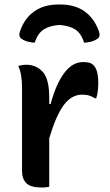

<svg xmlns="http://www.w3.org/2000/svg" viewBox="-20 -830 490 854"><path d="M244 -719Q201 -716 174.5 -699Q148 -682 134 -640Q118 -641 103 -645Q88 -649 75 -658Q68 -663 66.5 -672Q65 -681 69 -691Q89 -749 132.5 -779.5Q176 -810 240 -810H248Q313 -810 356 -779.5Q399 -749 420 -691Q428 -668 414 -658Q401 -649 386 -645Q371 -641 354 -640Q341 -682 314.5 -699Q288 -716 244 -719ZM199 1Q189 3 181 3.5Q173 4 165 4Q116 4 97 -15.5Q78 -35 78 -68V-441Q78 -469 74 -493.5Q70 -518 61 -537Q70 -539 79 -540.5Q88 -542 97 -542Q141 -542 170 -510.5Q199 -479 199 -395V-367H205Q229 -456 265.5 -505Q302 -554 350 -554Q366 -554 377 -551Q388 -548 396 -540Q406 -530 411.5 -511Q417 -492 417 -459Q417 -442 415 -425Q413 -408 408 -393H402Q389 -401 376.5 -405Q364 -409 345 -409Q298 -409 263.5 -362.5Q229 -316 199 -215Z"/></svg>

Font: Recursive Sn Csl St SmB
Style: Regular
Weight: 600
Version: Version 1.079;hotconv 1.0.112;makeotfexe 2.5.65598; ttfautoh